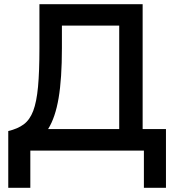

<svg xmlns="http://www.w3.org/2000/svg" viewBox="-20 -720 841 918"><path d="M19.5 178V-93.5Q64.5 -104 93.5 -125.5Q122.5 -147 138.8 -189.8Q155 -232.5 161.8 -305Q168.5 -377.5 168.5 -490V-700H662V-103H773.5V178H668V0H125V178ZM276 -490Q276 -344 260.2 -251Q244.5 -158 210 -103H550V-597.5H276Z"/></svg>

Font: Geologica
Style: Regular
Weight: 400
Designer: Sindre Bremnes, Frode Helland
Foundry: Monokrom Skriftforlag AS
Version: Version 1.010; ttfautohint (v1.8.4.7-5d5b);gftools[0.9.28]